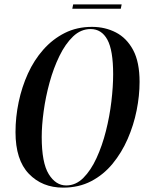

<svg xmlns="http://www.w3.org/2000/svg" viewBox="-20 -848 671 879"><path d="M269 11Q173 11 112 -52.5Q51 -116 51 -243Q51 -312 65.5 -381Q80 -450 108 -511.5Q136 -573 178.5 -621Q221 -669 276.5 -697Q332 -725 401 -725Q461 -725 510.5 -699.5Q560 -674 589.5 -619Q619 -564 619 -473Q619 -410 605.5 -342.5Q592 -275 564.5 -212Q537 -149 495.5 -98.5Q454 -48 397.5 -18.5Q341 11 269 11ZM283 1Q327 1 361.5 -33.5Q396 -68 422 -124.5Q448 -181 465 -248.5Q482 -316 490 -384Q498 -452 498 -508Q498 -618 471.5 -666.5Q445 -715 395 -715Q350 -715 314.5 -681Q279 -647 252 -591.5Q225 -536 207 -470.5Q189 -405 180 -339.5Q171 -274 171 -221Q171 -103 203 -51Q235 1 283 1ZM311 -808 315 -828H537L533 -808Z"/></svg>

Font: Noto Serif Display ExtraCondensed SemiBold
Style: Italic
Weight: 600
Width: 2
Italic angle: -12°
Designer: Monotype Design Team
Foundry: Monotype Imaging Inc.
Version: Version 2.009